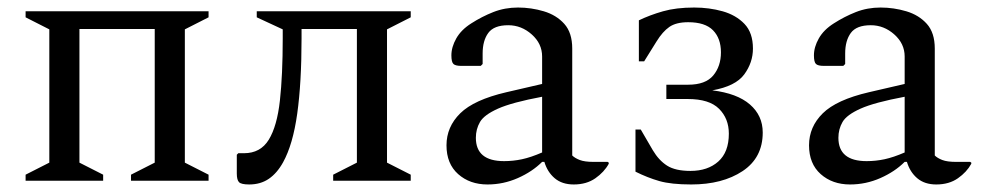

<svg xmlns="http://www.w3.org/2000/svg" viewBox="-20 -480 2611 510"><path d="M111 -402 48 -434V-450H534V-434L471 -402V-48L534 -16V0H328V-16L391 -48V-403H191V-48L254 -16V0H48V-16L111 -48Z M781 -378Q781 -260 769.5 -178Q758 -96 732 -49Q716 -20 694 -5Q672 10 642 10Q621 10 615 4Q609 -2 609 -19V-69L613 -73H628Q672 -73 694 -109Q716 -145 723.5 -213Q731 -281 731 -378V-402L662 -434V-450H1071V-434L1008 -402V-48L1071 -16V0H865V-16L928 -48V-403H781Z M1275 10Q1228 10 1197 -17.5Q1166 -45 1166 -94Q1166 -143 1202.5 -179Q1239 -215 1325 -235L1420 -257V-330Q1420 -364 1392.5 -388.5Q1365 -413 1330 -413Q1292 -413 1277 -392.5Q1262 -372 1262 -338V-310L1257 -305H1205Q1190 -305 1184.5 -310Q1179 -315 1179 -333Q1179 -355 1192 -378Q1205 -401 1232 -418Q1260 -436 1290.5 -448Q1321 -460 1356 -460Q1391 -460 1424.5 -450Q1458 -440 1479 -416.5Q1500 -393 1500 -351V-67Q1507 -60 1520 -55Q1533 -50 1556 -50H1594L1597 -48V-45Q1585 -23 1561.5 -6.5Q1538 10 1504 10Q1473 10 1453.5 -6.5Q1434 -23 1426 -50H1420Q1394 -24 1355.5 -7Q1317 10 1275 10ZM1244 -114Q1244 -52 1319 -52Q1343 -52 1366.5 -57Q1390 -62 1420 -75V-223Q1340 -208 1303 -191.5Q1266 -175 1255 -156Q1244 -137 1244 -114Z M1814 -26Q1860 -26 1888 -51Q1916 -76 1916 -125Q1916 -165 1890 -191Q1864 -217 1807 -217H1750V-255H1808Q1854 -255 1874.5 -279.5Q1895 -304 1895 -341Q1895 -378 1874 -399.5Q1853 -421 1808 -421Q1776 -421 1758 -408.5Q1740 -396 1724 -370L1691 -317H1677V-426Q1706 -440 1741 -450Q1776 -460 1824 -460Q1864 -460 1899.5 -450Q1935 -440 1957.5 -416.5Q1980 -393 1980 -351Q1980 -314 1957 -282.5Q1934 -251 1872 -240Q1938 -232 1972 -202.5Q2006 -173 2006 -128Q2006 -61 1952.5 -25.5Q1899 10 1816 10Q1763 10 1731.5 1Q1700 -8 1668 -24V-136H1682L1714 -81Q1730 -54 1752 -40Q1774 -26 1814 -26Z M2238 10Q2191 10 2160 -17.5Q2129 -45 2129 -94Q2129 -143 2165.5 -179Q2202 -215 2288 -235L2383 -257V-330Q2383 -364 2355.5 -388.5Q2328 -413 2293 -413Q2255 -413 2240 -392.5Q2225 -372 2225 -338V-310L2220 -305H2168Q2153 -305 2147.5 -310Q2142 -315 2142 -333Q2142 -355 2155 -378Q2168 -401 2195 -418Q2223 -436 2253.5 -448Q2284 -460 2319 -460Q2354 -460 2387.5 -450Q2421 -440 2442 -416.5Q2463 -393 2463 -351V-67Q2470 -60 2483 -55Q2496 -50 2519 -50H2557L2560 -48V-45Q2548 -23 2524.5 -6.5Q2501 10 2467 10Q2436 10 2416.5 -6.5Q2397 -23 2389 -50H2383Q2357 -24 2318.5 -7Q2280 10 2238 10ZM2207 -114Q2207 -52 2282 -52Q2306 -52 2329.5 -57Q2353 -62 2383 -75V-223Q2303 -208 2266 -191.5Q2229 -175 2218 -156Q2207 -137 2207 -114Z"/></svg>

Font: Spectral
Style: Regular
Weight: 400
Designer: Jean-Baptiste Levee
Foundry: Production Type
Version: Version 2.001